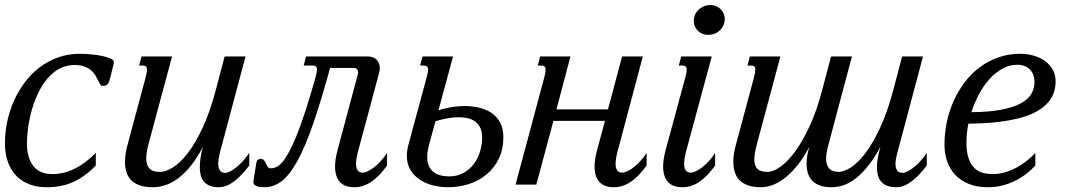

<svg xmlns="http://www.w3.org/2000/svg" viewBox="-20 -747 4356 777"><path d="M281.7 -483.9Q247.6 -483.9 220 -468.8Q192.4 -453.6 171.1 -428.2Q149.9 -402.8 134.3 -369.9Q118.7 -336.9 108.6 -301.5Q98.6 -266.1 93.8 -230.7Q88.9 -195.3 88.9 -165Q89.8 -106.9 115.2 -74.7Q140.6 -42.5 191.9 -42.5Q283.7 -42.5 367.7 -128.4V-77.1Q345.2 -54.2 322.8 -37.8Q300.3 -21.5 276.1 -10.5Q252 0.5 225.1 5.6Q198.2 10.7 167.5 10.7Q131.3 10.7 100.6 -0.5Q69.8 -11.7 47.6 -33.9Q25.4 -56.2 12.7 -89.6Q0 -123 0 -167.5Q0 -211.4 9.3 -255.4Q18.6 -299.3 36.6 -339.4Q54.7 -379.4 80.8 -414.3Q106.9 -449.2 140.6 -474.6Q174.3 -500 214.8 -514.6Q255.4 -529.3 302.2 -529.3Q324.2 -529.3 348.6 -527.1Q373 -524.9 393.6 -520.5Q414.1 -516.1 427.5 -510Q440.9 -503.9 440.9 -496.6Q440.9 -491.7 439.5 -486.8L426.3 -433.1Q422.4 -416 416.7 -407.7Q411.1 -399.4 396 -399.4Q389.6 -399.4 385.5 -405.8Q381.3 -412.1 377 -421.4Q372.6 -430.7 366.2 -441.7Q359.9 -452.6 349.1 -461.9Q338.4 -471.2 322.3 -477.5Q306.2 -483.9 281.7 -483.9Z M676.3 -518.6 581.5 -165.5Q571.8 -130.4 571.8 -106.4Q571.8 -78.6 585 -64.9Q598.1 -51.3 627.4 -51.3Q650.4 -51.3 679.7 -69.3Q709 -87.4 739.5 -126.7Q770 -166 799.3 -228.3Q828.6 -290.5 852.1 -378.4L889.2 -518.6H973.6L877.4 -157.2Q875.5 -150.4 873 -141.4Q870.6 -132.3 868.4 -122.8Q866.2 -113.3 864.7 -103.3Q863.3 -93.3 863.3 -84.5Q863.3 -68.8 869.4 -58.1Q875.5 -47.4 892.1 -47.4Q898.4 -47.4 909.4 -52.5Q920.4 -57.6 933.8 -67.9Q947.3 -78.1 961.4 -93.3Q975.6 -108.4 988.8 -128.4V-77.1Q974.1 -58.1 959.2 -42Q944.3 -25.9 929 -14.2Q913.6 -2.4 897.7 4.2Q881.8 10.7 865.2 10.7Q843.3 10.7 828.4 4.4Q813.5 -2 804.7 -12.7Q795.9 -23.4 792.2 -38.1Q788.6 -52.7 788.6 -68.8Q788.6 -89.8 792 -111.6Q795.4 -133.3 801.3 -152.8Q777.8 -107.9 752.9 -76.9Q728 -45.9 702.1 -26.4Q676.3 -6.8 650.1 2Q624 10.7 598.1 10.7Q568.4 10.7 547.1 3.7Q525.9 -3.4 512.2 -16.6Q498.5 -29.8 492.2 -48.6Q485.8 -67.4 485.8 -90.8Q485.8 -124 496.6 -162.6L569.3 -433.6Q571.8 -443.8 573.2 -451.4Q574.7 -459 574.7 -464.4Q574.7 -474.6 570.1 -478.3Q565.4 -481.9 556.6 -481.9H543L552.7 -518.6Z M1435.1 -157.2Q1433.1 -150.4 1430.7 -141.4Q1428.2 -132.3 1426 -122.8Q1423.8 -113.3 1422.4 -103.3Q1420.9 -93.3 1420.9 -84.5Q1420.9 -65.4 1428 -56.9Q1435.1 -48.3 1446.3 -48.3Q1456.5 -48.3 1469.7 -54.7Q1482.9 -61 1496.3 -71.8Q1509.8 -82.5 1522.9 -97.2Q1536.1 -111.8 1546.4 -128.4V-77.1Q1513.7 -31.7 1481.4 -10.5Q1449.2 10.7 1414.1 10.7Q1374.5 10.7 1355.2 -11Q1335.9 -32.7 1335.9 -72.8Q1335.9 -102.1 1346.2 -140.1L1428.2 -446.8Q1428.7 -448.7 1429 -450.4Q1429.2 -452.1 1429.2 -454.6Q1429.2 -461.4 1425 -466.8Q1420.9 -472.2 1408.7 -472.2H1315.9Q1279.3 -338.9 1247.6 -246.8Q1215.8 -154.8 1184.6 -97.4Q1153.3 -40 1120.8 -14.6Q1088.4 10.7 1050.3 10.7Q1034.7 10.7 1025.9 8.5Q1017.1 6.3 1012.5 3.2Q1007.8 0 1006.6 -3.9Q1005.4 -7.8 1005.4 -11.2Q1005.4 -13.2 1005.6 -14.4Q1005.9 -15.6 1005.9 -16.6L1017.1 -86.4Q1018.6 -96.2 1023.2 -100.1Q1027.8 -104 1034.7 -104Q1044.4 -104 1048.8 -98.1Q1053.2 -92.3 1056.4 -85Q1059.6 -77.6 1063.5 -71.8Q1067.4 -65.9 1076.2 -65.9Q1086.9 -65.9 1098.4 -71Q1109.9 -76.2 1122.3 -90.6Q1134.8 -105 1148.9 -130.6Q1163.1 -156.2 1179.7 -197Q1196.3 -237.8 1215.3 -295.9Q1234.4 -354 1256.8 -433.6Q1262.7 -454.1 1262.7 -464.8Q1262.7 -475.1 1257.8 -478.5Q1252.9 -481.9 1244.6 -481.9H1209L1218.8 -518.6H1467.3Q1491.7 -518.6 1504.4 -504.9Q1517.1 -491.2 1517.1 -471.2Q1517.1 -463.4 1514.6 -453.6Z M2017.1 -192.4Q2017.1 -143.6 1999 -105.7Q1981 -67.9 1950.2 -42Q1919.4 -16.1 1878.9 -2.7Q1838.4 10.7 1793.5 10.7Q1764.6 10.7 1735.1 3.9Q1705.6 -2.9 1681.4 -18.3Q1657.2 -33.7 1641.8 -57.9Q1626.5 -82 1626.5 -116.7Q1626.5 -137.7 1632.8 -161.1L1706.5 -433.6Q1709 -443.4 1710.7 -451.2Q1712.4 -459 1712.4 -464.4Q1712.4 -474.6 1707.5 -478.3Q1702.6 -481.9 1693.8 -481.9H1680.2L1689.9 -518.6H1813.5L1754.4 -300.8Q1777.8 -308.1 1804.9 -313Q1832 -317.9 1859.9 -317.9Q1889.6 -317.9 1918 -311.5Q1946.3 -305.2 1968.3 -290.5Q1990.2 -275.9 2003.7 -251.7Q2017.1 -227.5 2017.1 -192.4ZM1709 -111.8Q1709 -90.3 1715.6 -75.4Q1722.2 -60.5 1733.9 -51.3Q1745.6 -42 1762 -37.6Q1778.3 -33.2 1797.9 -33.2Q1831.1 -33.2 1856.2 -47.4Q1881.3 -61.5 1897.9 -84Q1914.6 -106.4 1922.9 -134.5Q1931.2 -162.6 1931.2 -190.4Q1931.2 -213.9 1923.6 -229.7Q1916 -245.6 1903.1 -255.1Q1890.1 -264.6 1873 -268.6Q1856 -272.5 1836.9 -272.5Q1813 -272.5 1788.6 -267.8Q1764.2 -263.2 1742.2 -256.3L1716.3 -161.1Q1709 -133.3 1709 -111.8Z M2485.4 -157.2Q2483.4 -150.4 2481 -141.4Q2478.5 -132.3 2476.3 -122.8Q2474.1 -113.3 2472.7 -103.3Q2471.2 -93.3 2471.2 -84.5Q2471.2 -65.4 2478.3 -56.9Q2485.4 -48.3 2496.6 -48.3Q2506.8 -48.3 2520 -54.7Q2533.2 -61 2546.6 -71.8Q2560.1 -82.5 2573.2 -97.2Q2586.4 -111.8 2596.7 -128.4V-77.1Q2564 -31.7 2531.7 -10.5Q2499.5 10.7 2464.4 10.7Q2424.8 10.7 2405.5 -11Q2386.2 -32.7 2386.2 -72.8Q2386.2 -102.1 2396.5 -140.1L2428.2 -257.8H2219.7L2150.4 0H2066.4L2182.6 -433.6Q2185.1 -443.8 2186.5 -451.4Q2188 -459 2188 -464.4Q2188 -474.6 2183.3 -478.3Q2178.7 -481.9 2169.9 -481.9H2156.2L2166 -518.6H2288.6L2231.9 -304.2H2440.4L2497.6 -518.6H2581.5Z M2753.4 -433.6Q2756.3 -443.8 2757.6 -451.4Q2758.8 -459 2758.8 -464.4Q2758.8 -474.6 2754.2 -478.3Q2749.5 -481.9 2740.7 -481.9H2727.1L2736.8 -518.6H2860.4L2762.7 -157.2Q2760.7 -150.4 2758.3 -141.4Q2755.9 -132.3 2753.7 -122.8Q2751.5 -113.3 2750 -103.3Q2748.5 -93.3 2748.5 -84.5Q2748.5 -65.4 2755.6 -56.9Q2762.7 -48.3 2773.9 -48.3Q2784.2 -48.3 2797.4 -54.7Q2810.5 -61 2824 -71.8Q2837.4 -82.5 2850.6 -97.2Q2863.8 -111.8 2874 -128.4V-77.1Q2841.3 -31.7 2809.1 -10.5Q2776.9 10.7 2741.7 10.7Q2702.1 10.7 2682.9 -11Q2663.6 -32.7 2663.6 -72.8Q2663.6 -102.1 2673.8 -140.1ZM2844.7 -606Q2833 -606 2822.8 -610.1Q2812.5 -614.3 2804.7 -621.8Q2796.9 -629.4 2792.2 -640.1Q2787.6 -650.9 2787.6 -663.6Q2787.6 -672.9 2791.5 -684.1Q2795.4 -695.3 2804 -704.6Q2812.5 -713.9 2825.4 -720.2Q2838.4 -726.6 2856 -726.6Q2867.7 -726.6 2878.2 -722.2Q2888.7 -717.8 2896.2 -710.2Q2903.8 -702.6 2908.4 -691.9Q2913.1 -681.2 2913.1 -668.5Q2913.1 -658.7 2909.2 -647.9Q2905.3 -637.2 2896.7 -627.7Q2888.2 -618.2 2875.2 -612.1Q2862.3 -606 2844.7 -606Z M3374 -51.3Q3395 -51.3 3423.3 -69.3Q3451.7 -87.4 3481.7 -126.7Q3511.7 -166 3541 -228.3Q3570.3 -290.5 3593.8 -378.4L3630.9 -518.6H3715.3L3619.1 -157.2Q3614.7 -141.6 3609.4 -121.1Q3604 -100.6 3604 -83Q3604 -67.4 3610.4 -57.4Q3616.7 -47.4 3633.8 -47.4Q3640.1 -47.4 3651.1 -52.5Q3662.1 -57.6 3675.5 -67.9Q3689 -78.1 3703.1 -93.3Q3717.3 -108.4 3730.5 -128.4V-77.1Q3715.8 -58.1 3700.9 -42Q3686 -25.9 3670.7 -14.2Q3655.3 -2.4 3639.4 4.2Q3623.5 10.7 3606.9 10.7Q3584.5 10.7 3569.3 4.4Q3554.2 -2 3545.2 -12.9Q3536.1 -23.9 3532.5 -38.6Q3528.8 -53.2 3528.8 -70.3Q3528.8 -90.3 3533 -111.3Q3537.1 -132.3 3543 -152.8Q3518.6 -107.9 3494.1 -76.9Q3469.7 -45.9 3445.1 -26.4Q3420.4 -6.8 3395.5 2Q3370.6 10.7 3344.7 10.7Q3315.9 10.7 3296.6 3.2Q3277.3 -4.4 3265.6 -17.3Q3253.9 -30.3 3249 -47.6Q3244.1 -64.9 3244.1 -84.5Q3244.1 -101.6 3247.1 -118.7Q3250 -135.7 3255.4 -152.8Q3235.4 -114.7 3212.2 -84.5Q3189 -54.2 3163.8 -33Q3138.7 -11.7 3112.3 -0.5Q3085.9 10.7 3060.1 10.7Q3030.3 10.7 3009 3.7Q2987.8 -3.4 2974.1 -16.6Q2960.4 -29.8 2954.1 -48.6Q2947.8 -67.4 2947.8 -90.8Q2947.3 -106.9 2950.2 -124.8Q2953.1 -142.6 2958.5 -162.6L3031.2 -433.6Q3036.6 -454.1 3036.6 -464.4Q3036.6 -474.6 3032 -478.3Q3027.3 -481.9 3018.6 -481.9H3004.9L3014.6 -518.6H3138.2L3043.5 -165.5Q3038.1 -146 3035.4 -130.1Q3032.7 -114.3 3032.7 -101.6Q3032.7 -75.7 3045.4 -63.5Q3058.1 -51.3 3085.9 -51.3Q3108.9 -51.3 3137.9 -71.8Q3167 -92.3 3197.3 -133.3Q3227.5 -174.3 3256.1 -235.6Q3284.7 -296.9 3306.2 -378.4L3343.3 -518.6H3427.7L3331.5 -157.2Q3323.2 -126.5 3323.2 -106Q3323.2 -51.3 3374 -51.3Z M3802.2 -161.1Q3802.2 -208 3811.8 -253.4Q3821.3 -298.8 3839.8 -339.6Q3858.4 -380.4 3885 -415.3Q3911.6 -450.2 3945.6 -475.3Q3979.5 -500.5 4020.5 -514.9Q4061.5 -529.3 4108.4 -529.3Q4137.7 -529.3 4163.8 -521.7Q4189.9 -514.2 4209.5 -499.8Q4229 -485.4 4240.5 -464.6Q4252 -443.8 4252 -417.5Q4252 -394 4244.6 -372.3Q4237.3 -350.6 4220.9 -331.8Q4204.6 -313 4177.7 -297.4Q4150.9 -281.7 4111.6 -270.8Q4072.3 -259.8 4019.5 -253.4Q3966.8 -247.1 3898.9 -246.6Q3891.1 -208 3891.1 -170.4Q3891.1 -130.9 3899.9 -106Q3908.7 -81.1 3923.3 -66.9Q3938 -52.7 3957.5 -47.6Q3977.1 -42.5 3999 -42.5Q4018.6 -42.5 4040.3 -47.9Q4062 -53.2 4084.2 -64Q4106.4 -74.7 4128.2 -90.8Q4149.9 -106.9 4169.9 -128.4V-77.1Q4152.8 -58.6 4131.8 -42.5Q4110.8 -26.4 4086.7 -14.6Q4062.5 -2.9 4035.4 3.9Q4008.3 10.7 3979 10.7Q3933.6 10.7 3900.4 -2.7Q3867.2 -16.1 3845.5 -39.6Q3823.7 -63 3813 -94.2Q3802.2 -125.5 3802.2 -161.1ZM4166.5 -415.5Q4166.5 -428.7 4162.6 -441.2Q4158.7 -453.6 4150.1 -463.4Q4141.6 -473.1 4128.4 -479Q4115.2 -484.9 4096.7 -484.9Q4064.5 -484.9 4036.1 -469Q4007.8 -453.1 3983.9 -426.5Q3960 -399.9 3941.7 -365.2Q3923.3 -330.6 3911.1 -293Q3982.9 -293.5 4031.7 -303Q4080.6 -312.5 4110.6 -328.6Q4140.6 -344.7 4153.6 -366.9Q4166.5 -389.2 4166.5 -415.5Z"/></svg>

Font: Arian Grqi
Style: Italic
Weight: 400
Italic angle: -15°
Designer: Ruben Hakobyan (Tarumian)
Foundry: Ruben Hakobyan (Tarumian)
Version: Version 1.002